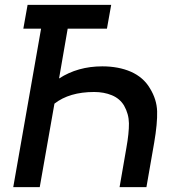

<svg xmlns="http://www.w3.org/2000/svg" viewBox="-20 -770 734 790"><path d="M614.5 -183.5 582.5 0H472L500 -161.5Q511 -223 510.5 -262.5Q510 -301 490.5 -335.5Q473 -364.5 440.5 -378Q408 -391.5 367.5 -391.5Q265.5 -391.5 204 -343.5L143.5 0H34.5L149 -652H76L93.5 -750H437.5L420 -652H258.5L223 -447Q300 -497 401 -497Q434 -497 463.5 -491.5Q493 -486 518.2 -475Q543.5 -464 563.5 -446.8Q583.5 -429.5 597 -406.5Q625 -361 626.5 -312Q628 -262.5 614.5 -183.5Z"/></svg>

Font: Russisch Sans SemiBold
Style: Italic
Weight: 600
Width: 4
Italic angle: -10°
Designer: Michael Sharanda (font) & Cristiano Sobral (main changes)
Foundry: Michael Sharanda
Version: Version 2.00;September 8, 2020;FontCreator 13.0.0.2681 64-bi